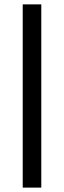

<svg xmlns="http://www.w3.org/2000/svg" viewBox="-20 -731 293 883"><path d="M169.9 -710.9H84.5V131.8H169.9Z"/></svg>

Font: Shabnam
Style: Bold
Weight: 700
Foundry: DejaVu fonts team - Redesigned by Saber Rastikerdar - Based on Vazir font
Version: Version 5.0.1